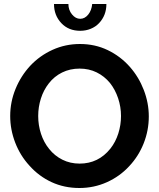

<svg xmlns="http://www.w3.org/2000/svg" viewBox="-20 -935 796 960"><path d="M322 -915H250Q250 -858 287 -819Q323 -781 381 -781Q409 -781 433.5 -791Q458 -801 475 -819Q512 -858 512 -915H441Q438 -883 421 -862Q404 -841 381 -841Q358 -841 340 -863Q322 -885 322 -915ZM626 -104Q673 -154 698.5 -218.5Q724 -283 724 -353Q724 -420 699 -485Q674 -550 629 -601Q582 -654 518.5 -684.5Q455 -715 380 -715Q307 -715 243 -686Q179 -657 131 -606Q84 -555 57.5 -490Q31 -425 31 -355Q31 -287 56 -222Q81 -157 127 -107Q174 -54 237.5 -24.5Q301 5 377 5Q450 5 514.5 -24Q579 -53 626 -104ZM224 -518Q251 -553 290.5 -572.5Q330 -592 378 -592Q425 -592 463.5 -573Q502 -554 530 -520Q556 -487 570.5 -444Q585 -401 585 -355Q585 -310 571.5 -267.5Q558 -225 532 -192Q472 -117 378 -117Q331 -117 292 -136.5Q253 -156 226 -190Q199 -223 185 -266Q171 -309 171 -355Q171 -400 184.5 -442.5Q198 -485 224 -518Z"/></svg>

Font: RT Raleway Bold
Style: Regular
Weight: 400
Designer: Matt McInerney, Pablo Impallari, Rodrigo Fuenzalida — Edited by Milan Moffatt in April 2016
Foundry: Matt McInerney, Pablo Impallari, Rodrigo Fuenzalida — Edited by Milan Moffatt in April 2016
Version: Version 3.001